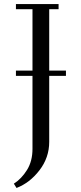

<svg xmlns="http://www.w3.org/2000/svg" viewBox="-20 -722 398 941"><path d="M47.9 178.2Q85.4 154.3 112.3 111.1Q139.2 67.9 139.2 7.8V-350.1H58.1V-376H139.2V-676.8H58.1V-702.1H267.1V-676.8H221.2V-376H303.2V-350.1H221.2V-26.9Q221.2 50.3 173.6 112.3Q126 174.3 61 199.2Z"/></svg>

Font: Dehuti
Style: Book
Weight: 400
Version: Version 1.2